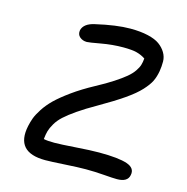

<svg xmlns="http://www.w3.org/2000/svg" viewBox="-100 -776 839 860"><g transform="rotate(15 319.5 -346.0)"><path d="M184.1 -12.2Q43.9 -12.2 70.8 -140.1Q75.2 -160.6 82 -179Q88.9 -197.3 105.7 -223.4Q122.6 -249.5 147.7 -274.2Q172.9 -298.8 215.8 -329.8Q258.8 -360.8 314.9 -391.1Q360.4 -415.5 392.1 -436.3Q423.8 -457 443.4 -473.4Q462.9 -489.7 474.1 -506.1Q485.4 -522.5 489.5 -535.9Q493.7 -549.3 495.1 -566.9Q477.1 -579.1 454.8 -585Q432.6 -590.8 392.1 -590.8Q341.3 -590.8 289.3 -581.3Q237.3 -571.8 227.1 -571.8Q207.5 -571.8 194.1 -583.3Q180.7 -594.7 184.1 -615.2Q192.4 -647.5 241.2 -658.2Q336.4 -680.2 400.9 -680.2Q448.2 -680.2 482.9 -672.1Q517.6 -664.1 537.1 -649.9Q556.6 -635.7 568.1 -616.5Q579.6 -597.2 579.8 -575.4Q580.1 -553.7 576.2 -529.8Q571.3 -502.4 561.3 -481.9Q551.3 -461.4 527.3 -435.3Q503.4 -409.2 459.7 -378.9Q416 -348.6 347.2 -309.1Q297.4 -280.8 263.2 -257.1Q229 -233.4 208.7 -214.8Q188.5 -196.3 176.8 -176Q165 -155.8 160.6 -140.4Q156.2 -125 153.8 -102.1Q169.9 -98.1 203.1 -98.1Q232.4 -98.1 300.8 -103Q369.1 -107.9 409.2 -107.9Q500 -107.9 539.6 -94.2Q579.1 -80.6 571.8 -46.9Q565.9 -13.2 516.1 -13.2Q497.1 -13.2 455.6 -16.6Q414.1 -20 371.1 -20Q335.9 -20 272.7 -16.1Q209.5 -12.2 184.1 -12.2Z"/></g></svg>

Font: Shantell Sans Irregular
Style: Italic
Weight: 400
Italic angle: -11.31°
Designer: Stephen Nixon, Anya Danilova, Shantell Martin
Foundry: Arrow Type
Version: Version 1.006;[9816181b4]